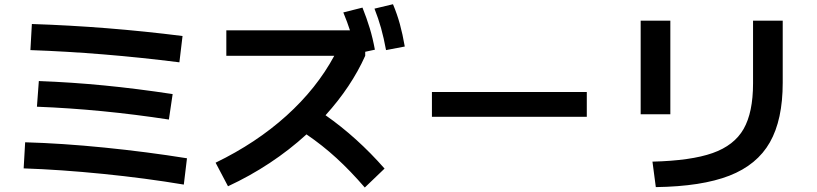

<svg xmlns="http://www.w3.org/2000/svg" viewBox="-20 -838 3790 891"><path d="M89.8 -56.6 96.7 -177.7Q268.1 -172.9 465.1 -153.1Q662.1 -133.3 847.7 -103.5L833 18.6Q655.8 -11.2 458.5 -31Q261.2 -50.8 89.8 -56.6ZM151.4 -342.8 160.2 -461.9Q314 -456.1 463.9 -441.4Q613.8 -426.8 781.2 -401.4L763.7 -283.2Q451.7 -331.1 151.4 -342.8ZM121.1 -605.5 127.9 -726.6Q475.6 -715.3 827.1 -670.9L812.5 -548.8Q455.6 -593.8 121.1 -605.5Z M1531.2 -579.1H1030.3V-697.3H1604Q1592.3 -733.9 1573.2 -780.3L1662.1 -802.7Q1681.6 -753.9 1695.8 -707.3Q1710 -660.6 1719.7 -607.4L1674.8 -597.7V-579.1Q1610.4 -435.5 1490.7 -303.2Q1637.2 -200.7 1764.6 -55.7L1672.9 32.2Q1606.4 -44.9 1541.3 -104.5Q1476.1 -164.1 1402.3 -214.4Q1323.2 -142.1 1231.2 -81.3Q1139.2 -20.5 1038.1 26.4L980.5 -83Q1168.9 -174.3 1309.3 -301Q1449.7 -427.7 1531.2 -579.1ZM1717.8 -797.9 1803.7 -818.4Q1822.8 -772.9 1835.7 -726.1Q1848.6 -679.2 1858.4 -622.1L1771.5 -605.5Q1761.2 -661.6 1748.5 -707Q1735.8 -752.4 1717.8 -797.9Z M1984.4 -411.1H2703.1V-295.9H1984.4Z M3474.6 -451.2V-742.2H3612.3V-454.1Q3612.3 -282.2 3552.7 -177.5Q3493.2 -72.8 3364.7 -22.7Q3236.3 27.3 3023.4 30.3L3007.8 -87.9Q3186.5 -92.3 3286.9 -127.7Q3387.2 -163.1 3430.9 -239.7Q3474.6 -316.4 3474.6 -451.2ZM2953.1 -742.2H3090.8V-307.6H2953.1Z"/></svg>

Font: Pretendard JP
Style: Bold
Weight: 700
Designer: Base glyphs from Inter by Rasmus Andersson; Hangeul glyphs from Noto Sans CJK(Source Han Sans) by Jang Soo-young and Kan
Foundry: Kil Hyung-jin
Version: Version 1.309